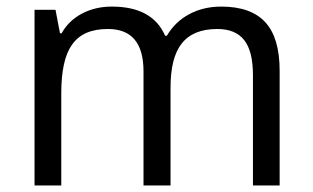

<svg xmlns="http://www.w3.org/2000/svg" viewBox="-20 -566 956 586"><path d="M85.4 -536.1H149.4L163.1 -464.4H168Q189.9 -503.4 230.5 -524.7Q271 -545.9 321.3 -545.9Q445.3 -545.9 483.9 -457H489.3Q514.6 -500 557.9 -522.9Q601.1 -545.9 655.3 -545.9Q745.6 -545.9 789.6 -498.3Q833.5 -450.7 833.5 -350.1V0H752V-336.9Q752 -409.7 725.3 -443.6Q698.7 -477.5 643.1 -477.5Q568.8 -477.5 534.2 -432.6Q500.5 -389.6 500.5 -298.8V0H418V-348.1Q418 -477.5 309.6 -477.5Q271 -477.5 243.7 -465.6Q216.3 -453.6 199.2 -428.7Q167 -383.3 167 -281.2V0H85.4Z"/></svg>

Font: Viking Open Sans
Style: Regular
Weight: 400
Foundry: Ascender Corporation
Version: Version 2.001